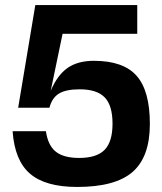

<svg xmlns="http://www.w3.org/2000/svg" viewBox="-20 -720 644 761"><path d="M286 21Q160 21 99 -31.5Q38 -84 30 -200H162Q170 -144 201 -119Q232 -94 294 -94Q363 -94 394.5 -126Q426 -158 426 -230Q426 -302 395 -334Q364 -366 296 -366Q241 -366 213.5 -349Q186 -332 176 -293H52L120 -700H524V-586H228L181 -360Q207 -422 247.5 -450.5Q288 -479 352 -479Q469 -479 521.5 -419.5Q574 -360 574 -229Q574 -98 505.5 -38.5Q437 21 286 21Z"/></svg>

Font: Fivo Sans Modern
Style: Regular
Weight: 700
Designer: Alexander Slobzheninov
Foundry: Alexander Slobzheninov
Version: 1.0